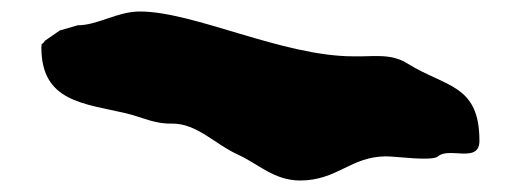

<svg xmlns="http://www.w3.org/2000/svg" viewBox="-20 -614 906 334"><path d="M84 -561 58 -543C53 -534 52 -542 52 -531C52 -437 126 -434 199 -417C228 -410 249 -398 280 -399C323 -399 354 -363 394 -345C429 -329 457 -300 502 -300C567 -300 590 -342 652 -342C669 -342 732 -333 742 -342C761 -359 814 -329 814 -369C814 -468 755 -462 688 -504C659 -522 627 -515 595 -516C471 -516 318 -594 223 -594C184 -594 150 -570 115 -570Z"/></svg>

Font: CISF Camouflage Kit
Style: Regular
Weight: 400
Designer: Robert Jablonski, Jasper
Foundry: Cannot Into Space Fonts
Version: Version 1.27